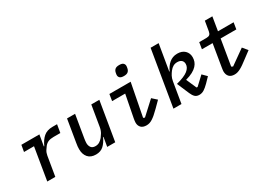

<svg xmlns="http://www.w3.org/2000/svg" viewBox="-17 -1475 3033 2214"><g transform="rotate(-30 1500.0 -368.5)"><path d="M165 0 236 -429H103L118 -516H358L333 -370H339Q368 -437 413 -476.5Q458 -516 533 -516H593L575 -409H485Q442 -409 414.5 -397.5Q387 -386 366 -360Q356 -348 338.5 -321Q321 -294 315 -258L272 0Z M984 -122H979Q950 -60 911 -24Q872 12 809 12Q740 12 704.5 -29.5Q669 -71 669 -137Q669 -155 670.5 -174.5Q672 -194 677 -220L726 -516H833L783 -216Q781 -202 779 -186.5Q777 -171 777 -158Q777 -123 794.5 -99Q812 -75 852 -75Q882 -75 905.5 -89Q929 -103 949 -127Q959 -139 977.5 -169Q996 -199 1003 -240L1049 -516H1156L1070 0H963Z M1540 -611Q1502 -611 1487 -625.5Q1472 -640 1472 -660Q1472 -666 1473 -674Q1474 -682 1476 -691Q1481 -718 1498.5 -733.5Q1516 -749 1554 -749Q1592 -749 1607 -734.5Q1622 -720 1622 -700Q1622 -694 1621 -686Q1620 -678 1618 -669Q1613 -642 1595.5 -626.5Q1578 -611 1540 -611ZM1482 12Q1434 12 1410 -13Q1386 -38 1386 -78Q1386 -91 1388 -104Q1390 -117 1393 -135L1450 -429H1276L1290 -516H1573L1489 -83L1509 -75L1682 -234L1743 -179L1665 -101Q1634 -70 1609 -48.5Q1584 -27 1563 -13.5Q1542 0 1522.5 6Q1503 12 1482 12Z M1968 -740H2075L2017 -394H2022Q2035 -423 2052.5 -447.5Q2070 -472 2091.5 -490Q2113 -508 2139.5 -518Q2166 -528 2199 -528Q2262 -528 2298 -493Q2334 -458 2334 -403Q2334 -374 2324.5 -347Q2315 -320 2292.5 -295.5Q2270 -271 2232 -250.5Q2194 -230 2138 -215L2197 -79L2211 -77L2322 -181L2377 -126L2314 -61Q2277 -24 2248 -6Q2219 12 2185 12Q2150 12 2129 -7.5Q2108 -27 2091 -67L2023 -227Q2133 -255 2179.5 -292Q2226 -329 2226 -376Q2226 -407 2206.5 -425Q2187 -443 2149 -443Q2119 -443 2095 -429.5Q2071 -416 2050 -389Q2032 -366 2018 -339.5Q2004 -313 1998 -277L1952 0H1845Z M2655 12Q2607 12 2583 -14Q2559 -40 2559 -85Q2559 -94 2561 -106.5Q2563 -119 2565 -133L2614 -429H2472L2486 -516H2582Q2611 -516 2625 -527.5Q2639 -539 2644 -568L2666 -698H2766L2736 -516H2944L2930 -429H2721L2664 -87L2684 -77L2880 -216L2933 -152L2842 -84Q2808 -58 2782.5 -40Q2757 -22 2735 -10.5Q2713 1 2694 6.5Q2675 12 2655 12Z"/></g></svg>

Font: IBM Plex Mono Medium
Style: Italic
Weight: 500
Italic angle: -9°
Monospace: yes
Designer: Mike Abbink, Paul van der Laan, Pieter van Rosmalen
Foundry: Bold Monday
Version: Version 2.3